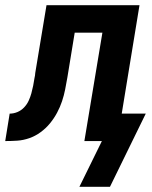

<svg xmlns="http://www.w3.org/2000/svg" viewBox="-62 -540 582 735"><path d="M242 175 328 0H261L330 -415H224L196 -244Q192 -221 187.5 -198Q183 -175 175.5 -152.5Q168 -130 156.5 -108.5Q145 -87 129.5 -68Q114 -49 93.5 -34Q73 -19 50 -11Q27 -3 4 -1.5Q-19 0 -42 0L-25 -105Q-10 -105 4.5 -111Q19 -117 30 -128.5Q41 -140 47.5 -154Q54 -168 58 -182.5Q62 -197 65 -212Q68 -227 70 -241Q71 -246 72 -251Q73 -256 73 -261L116 -520H472L404 -105H496L359 175Z"/></svg>

Font: Iosevka SS04 Extrabold Oblique
Style: Regular
Weight: 800
Italic angle: -9°
Monospace: yes
Designer: Belleve Invis
Foundry: Belleve Invis
Version: Version 19.0.0; ttfautohint (v1.8.4)